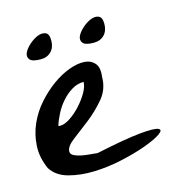

<svg xmlns="http://www.w3.org/2000/svg" viewBox="-76 -518 524 577"><g transform="rotate(-15 186.0 -229.5)"><path d="M15.6 -50.8Q-1 -87.9 1 -123.5Q2.9 -159.2 17.1 -190.9Q31.2 -222.7 54.2 -248.5Q77.1 -274.4 103.5 -293.5Q129.9 -312.5 156.7 -322.3Q183.6 -332 204.1 -330.6Q224.6 -329.1 236.3 -315.4Q248 -301.8 244.1 -273.4Q244.1 -235.4 220.2 -207Q196.3 -178.7 167.5 -156.2Q138.7 -133.8 114.7 -115.7Q90.8 -97.7 90.8 -82Q90.8 -73.2 101.1 -68.4Q111.3 -63.5 125 -61Q138.7 -58.6 152.3 -57.6Q166 -56.6 171.9 -55.7Q263.7 -75.2 309.6 -79.6Q355.5 -84 367.2 -78.6Q378.9 -73.2 362.8 -62Q346.7 -50.8 313.5 -38.6Q280.3 -26.4 236.3 -16.6Q192.4 -6.8 149.4 -5.4Q106.4 -3.9 69.8 -13.7Q33.2 -23.4 15.6 -50.8ZM186.5 -273.4Q167 -273.4 149.4 -262.7Q131.8 -252 117.7 -235.8Q103.5 -219.7 93.8 -200.7Q84 -181.6 79.1 -165Q81.1 -164.1 82 -164.1H85Q98.6 -164.1 116.2 -175.8Q133.8 -187.5 149.4 -204.6Q165 -221.7 175.8 -240.2Q186.5 -258.8 186.5 -273.4ZM80.1 -372.1Q53.7 -372.1 46.4 -381.3Q39.1 -390.6 44.4 -402.3Q49.8 -414.1 63 -425.8Q76.2 -437.5 89.8 -442.9Q103.5 -448.2 114.3 -443.8Q125 -439.5 125 -418.9Q125 -397.5 112.8 -384.8Q100.6 -372.1 80.1 -372.1ZM247.1 -378.9Q220.7 -378.9 213.4 -388.2Q206.1 -397.5 211.4 -409.2Q216.8 -420.9 230 -432.6Q243.2 -444.3 256.8 -449.7Q270.5 -455.1 281.2 -450.7Q292 -446.3 292 -425.8Q292 -404.3 279.8 -391.6Q267.6 -378.9 247.1 -378.9Z"/></g></svg>

Font: La Belle Aurore
Style: Regular
Weight: 400
Version: Version 1.001 2001